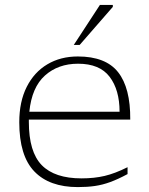

<svg xmlns="http://www.w3.org/2000/svg" viewBox="-20 -752 607 782"><path d="M297 -522Q410.5 -522 461 -458Q511.5 -394 510.5 -265H97.5Q97.5 -260.5 97.5 -255.5Q97.5 -133 150.2 -79.2Q203 -25.5 312 -25.5Q364 -25.5 406.2 -35.5Q448.5 -45.5 499.5 -71V-43Q460.5 -22 429 -10.5Q397.5 1 366.5 5.5Q335.5 10 297 10Q181 10 119.8 -53.8Q58.5 -117.5 58.5 -254Q58.5 -338 88.8 -398Q119 -458 172.8 -490Q226.5 -522 297 -522ZM298 -492.5Q217 -492.5 163.2 -444.5Q109.5 -396.5 99.5 -297H467Q467 -386 426.5 -439.2Q386 -492.5 298 -492.5ZM280.5 -569 387 -732H439.5V-724L304.5 -569Z"/></svg>

Font: Newsreader 6pt ExtraLight
Style: Regular
Weight: 275
Designer: Hugues Gentile
Foundry: Production Type
Version: Version 1.003; ttfautohint (v1.8.3)